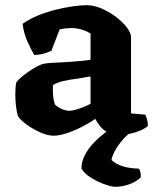

<svg xmlns="http://www.w3.org/2000/svg" viewBox="-20 -520 606 740"><path d="M187 3Q163 3 134.5 -10Q106 -23 82 -40.5Q58 -58 49 -73Q44 -89 41.5 -112Q39 -135 39 -156Q39 -171 40 -183Q41 -195 43 -203Q51 -213 64 -224Q77 -235 92.5 -245.5Q108 -256 122 -263.5Q136 -271 144 -273Q153 -276 176 -277.5Q199 -279 222 -280Q239 -281 254.5 -282Q270 -283 284.5 -284.5Q299 -286 310 -287Q321 -288 329 -290V-391Q308 -403 289.5 -407.5Q271 -412 257 -412Q248 -412 233 -410.5Q218 -409 210 -407L178 -324Q171 -321 154 -315Q137 -309 112 -308Q103 -323 87.5 -356Q72 -389 67 -428Q92 -446 124.5 -459.5Q157 -473 192.5 -482Q228 -491 260 -495.5Q292 -500 314 -500Q342 -500 372 -487Q402 -474 427.5 -454.5Q453 -435 469 -414Q485 -393 485 -377V-83L540 -78Q543 -72 546.5 -61Q550 -50 550 -35Q540 -25 521 -17Q502 -9 481 -4.5Q460 0 445 0Q414 0 395 -10Q376 -20 365 -34.5Q354 -49 347 -62Q325 -46 295.5 -31Q266 -16 237 -6.5Q208 3 187 3ZM246 -93Q256 -93 271 -97Q286 -101 302 -107.5Q318 -114 329 -120V-225Q316 -224 302.5 -221Q289 -218 272 -216Q247 -213 223.5 -207.5Q200 -202 184 -192Q183 -176 184.5 -154.5Q186 -133 192 -117Q202 -107 218 -100Q234 -93 246 -93ZM425 200Q414 200 395.5 194.5Q377 189 356 179Q335 169 318 156Q301 143 294 129Q294 102 308 76Q322 50 344.5 27Q367 4 393 -14L493 -17Q467 1 448 24.5Q429 48 419.5 68Q410 88 410 97Q426 112 452 120.5Q478 129 515 130Q519 135 521 143.5Q523 152 523 162Q510 178 481.5 189Q453 200 425 200Z"/></svg>

Font: Texturina Medium 12pt ExtraBold
Style: Regular
Weight: 800
Version: Version 1.002